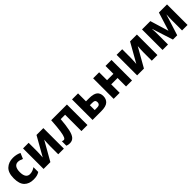

<svg xmlns="http://www.w3.org/2000/svg" viewBox="425 -2078 3610 3610"><g transform="rotate(-45 2229.5 -273.0)"><path d="M291 9.8C361.8 9.8 407.7 -1.5 452.1 -30.8V-158.2C409.2 -128.9 364.7 -110.8 314 -110.8C246.1 -110.8 204.1 -161.6 204.1 -271C204.1 -381.8 245.1 -436 314 -436C351.1 -436 382.3 -424.3 421.9 -407.2L469.2 -519C430.2 -539.1 370.6 -556.2 304.2 -556.2C226.6 -556.2 163.6 -533.7 114.7 -488.3C65.4 -442.9 41 -370.1 41 -270C41 -172.9 63 -101.6 107.4 -57.1C151.9 -12.7 212.9 9.8 291 9.8Z M563 -545.9V0H744.1L960.9 -381.8C959.5 -367.2 958 -342.8 956.1 -309.1C954.1 -274.9 953.1 -244.6 953.1 -217.8V0H1103V-545.9H920.9L704.1 -163.1C704.6 -169.4 705.6 -183.6 707 -204.6C708.5 -225.6 709.5 -248 710.4 -272C711.4 -295.9 711.9 -315.4 711.9 -330.1V-545.9Z M1730 -545.9H1312C1304.7 -428.7 1296.4 -338.9 1287.1 -276.9C1277.8 -214.4 1267.1 -171.9 1255.9 -149.4C1244.6 -126.5 1231.9 -115.2 1217.8 -115.2C1203.6 -115.2 1189.5 -118.7 1174.8 -125V-5.9C1196.3 4.4 1225.6 9.8 1254.9 9.8C1298.8 9.8 1333.5 -4.9 1359.4 -34.7C1385.3 -64.5 1404.8 -111.8 1418.9 -176.8C1433.1 -241.7 1444.3 -327.1 1453.1 -434.1H1569.8V0H1730Z M2025.9 -545.9H1865.7V0H2096.7C2181.2 0 2241.2 -15.6 2275.9 -47.4C2310.5 -78.6 2327.6 -120.6 2327.6 -173.8C2327.6 -228 2310.5 -268.1 2276.4 -294.9C2241.7 -321.8 2184.6 -335 2105 -335H2025.9ZM2168 -171.9C2168 -121.1 2139.2 -103 2089.8 -103H2025.9V-231.9H2087.9C2146.5 -231.9 2168 -214.8 2168 -171.9Z M2426.8 -545.9V0H2586.9V-225.1H2755.9V0H2915V-545.9H2755.9V-335.9H2586.9V-545.9Z M3050.8 -545.9V0H3231.9L3448.7 -381.8C3447.3 -367.2 3445.8 -342.8 3443.8 -309.1C3441.9 -274.9 3440.9 -244.6 3440.9 -217.8V0H3590.8V-545.9H3408.7L3191.9 -163.1C3192.4 -169.4 3193.4 -183.6 3194.8 -204.6C3196.3 -225.6 3197.3 -248 3198.2 -272C3199.2 -295.9 3199.7 -315.4 3199.7 -330.1V-545.9Z M4175.8 -545.9 4060.5 -175.8 3947.8 -545.9H3726.6V0H3871.6V-264.2C3871.6 -324.2 3869.6 -372.6 3865.7 -417H3868.7L4002.9 0H4116.7L4248.5 -416H4251.5C4247.6 -373 4245.6 -321.3 4245.6 -268.1V0H4391.6V-545.9Z"/></g></svg>

Font: Avrile Sans
Style: Bold
Weight: 700
Designer: Monotype Design Team, Google (font), Stefan Peev (BGR Cyrillic), Cristiano Sobral (main changes)
Foundry: The Avrile Sans Project Authors
Version: Version 3.110